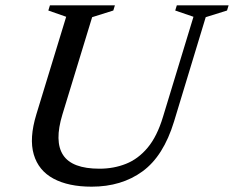

<svg xmlns="http://www.w3.org/2000/svg" viewBox="-20 -690 878 721"><path d="M214.5 -260.5Q183.5 -159 217 -107.8Q250.5 -56.5 353.5 -56.5Q407 -56.5 453 -74.8Q499 -93 534.5 -135.5Q570 -178 592 -251L706.5 -627L638 -650.5L644 -670H838.5L832.5 -650.5L752.5 -625.5L633.5 -233.5Q594 -104 515.2 -46.5Q436.5 11 324 11Q237 11 180.8 -19.2Q124.5 -49.5 106.8 -110Q89 -170.5 116.5 -260.5L228.5 -627L161.5 -650.5L167.5 -670H411.5L405.5 -650.5L326 -625.5Z"/></svg>

Font: Newsreader Text Medium
Style: Italic
Weight: 500
Italic angle: -17°
Designer: Hugues Gentile
Foundry: Production Type
Version: Version 1.001